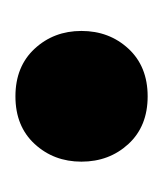

<svg xmlns="http://www.w3.org/2000/svg" viewBox="-1 -200 216 255"><g transform="rotate(90 107.5 -72.0)"><path d="M20.6 -71.6Q20.6 -108.6 44.2 -134.1Q67.8 -159.6 107.5 -159.6Q147.2 -159.6 170.7 -134.1Q194.2 -108.6 194.2 -71.6Q194.2 -35 170.7 -9.5Q147.2 16 107.5 16Q67.8 16 44.2 -9.5Q20.6 -35 20.6 -71.6Z"/></g></svg>

Font: Baloo Bhaijaan 2
Style: Regular
Weight: 400
Designer: Sanskriti Dholi, Noopur Datye and Ek Type
Foundry: Ek Type
Version: Version 1.701